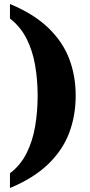

<svg xmlns="http://www.w3.org/2000/svg" viewBox="-20 -799 453 964"><path d="M30 71Q83 31 113.5 -30Q144 -91 156.5 -165Q169 -239 169 -319Q169 -397 156.5 -470.5Q144 -544 113.5 -604.5Q83 -665 30 -706V-779Q148 -730 221 -660.5Q294 -591 327 -505Q360 -419 360 -319Q360 -218 327 -131Q294 -44 221 26Q148 96 30 145Z"/></svg>

Font: Noto Serif Hebrew SemiCondensed Black
Style: Regular
Weight: 900
Width: 4
Designer: Monotype Design Team
Foundry: Monotype Imaging Inc.
Version: Version 2.004; ttfautohint (v1.8.4.7-5d5b)